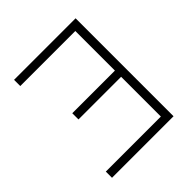

<svg xmlns="http://www.w3.org/2000/svg" viewBox="-187 -827 961 961"><g transform="rotate(-45 293.0 -346.5)"><path d="M496.1 0H60.5V-43.9H450.2V-325.2H148.4V-369.1H450.2V-649.4H60.5V-693.4H496.1Z"/></g></svg>

Font: Cascadia Code NF ExtraLight
Style: Regular
Weight: 200
Monospace: yes
Designer: Aaron Bell
Foundry: Saja Typeworks
Version: Version 2404.023; ttfautohint (v1.8.4)